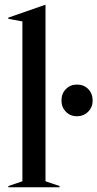

<svg xmlns="http://www.w3.org/2000/svg" viewBox="-20 -786 409 806"><path d="M238 -364Q238 -393 256.5 -412Q275 -431 303 -431Q332 -431 350.5 -412Q369 -393 369 -364Q369 -336 350 -317Q331 -298 303 -298Q275 -298 256.5 -317Q238 -336 238 -364ZM15 -5 74 -25V-696L15 -707V-712L170 -766H171V-25L230 -5V0H15Z"/></svg>

Font: Nyght Serif
Style: Regular
Weight: 400
Designer: Maksym Kobuzan
Version: Version 0.410;July 4, 2025;FontCreator 15.0.0.2958 64-bit